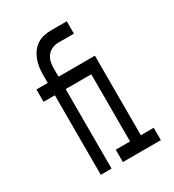

<svg xmlns="http://www.w3.org/2000/svg" viewBox="-178 -838 855 941"><g transform="rotate(-30 250.0 -367.5)"><path d="M114 0V-450H50V-520H114V-566Q114 -587 117 -608Q120 -629 127.5 -649Q135 -669 147.5 -686Q160 -703 177.5 -714.5Q195 -726 215.5 -730.5Q236 -735 257 -735H346V-665H257Q239 -665 222 -657.5Q205 -650 194 -635.5Q183 -621 179 -603Q175 -585 175 -566V-520H381V-70H454V0H239V-70H320V-450H175V0Z"/></g></svg>

Font: HulyMono
Style: Regular
Weight: 400
Monospace: yes
Designer: Belleve Invis
Foundry: Belleve Invis
Version: Version 33.2.5; ttfautohint (v1.8.4)